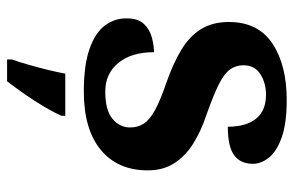

<svg xmlns="http://www.w3.org/2000/svg" viewBox="-160 -428 809 528"><g transform="rotate(90 244.0 -163.5)"><path d="M231 10Q159 10 114.5 -5.5Q70 -21 50 -47.5Q30 -74 30 -107Q30 -140 46 -156Q62 -172 84 -177.5Q106 -183 123 -183Q123 -121 152.5 -85Q182 -49 231 -49Q283 -49 306.5 -69Q330 -89 330 -117Q330 -139 319 -155.5Q308 -172 281 -186.5Q254 -201 207 -217Q153 -236 116 -258.5Q79 -281 59.5 -312.5Q40 -344 40 -389Q40 -469 99 -508.5Q158 -548 255 -548Q318 -548 356.5 -534.5Q395 -521 412.5 -499.5Q430 -478 430 -455Q430 -421 406.5 -403.5Q383 -386 328 -386Q328 -436 306 -463.5Q284 -491 240 -491Q208 -491 183.5 -475.5Q159 -460 159 -429Q159 -408 170.5 -392Q182 -376 212 -361Q242 -346 296 -327Q341 -312 375 -290.5Q409 -269 428.5 -238.5Q448 -208 448 -166Q448 -83 391.5 -36.5Q335 10 231 10ZM143 208Q150 188 157.5 162Q165 136 171.5 109.5Q178 83 182 61H298V71Q289 92 273 119Q257 146 238.5 172.5Q220 199 203 221H143Z"/></g></svg>

Font: Noto Serif Kannada
Style: Bold
Weight: 700
Version: Version 2.003